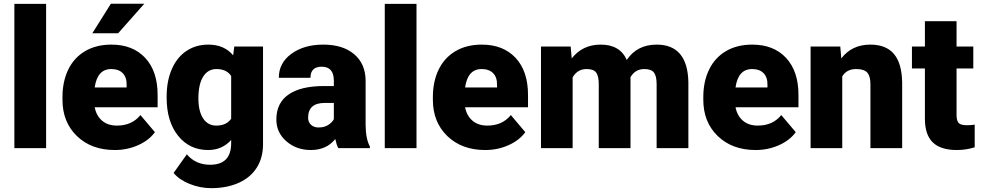

<svg xmlns="http://www.w3.org/2000/svg" viewBox="-20 -770 5098 998"><path d="M219.7 0H54.7V-750H219.7Z M576.7 9.8Q455.1 9.8 379.9 -62.7Q304.7 -135.3 304.7 -251.5V-265.1Q304.7 -346.2 334.7 -408.2Q364.7 -470.2 422.4 -504.2Q480 -538.1 559.1 -538.1Q670.4 -538.1 734.9 -469Q799.3 -399.9 799.3 -276.4V-212.4H472.2Q481 -168 510.7 -142.6Q540.5 -117.2 587.9 -117.2Q666 -117.2 710 -171.9L785.2 -83Q754.4 -40.5 698 -15.4Q641.6 9.8 576.7 9.8ZM558.1 -411.1Q485.8 -411.1 472.2 -315.4H638.2V-328.1Q639.2 -367.7 618.2 -389.4Q597.2 -411.1 558.1 -411.1ZM556.2 -750.5H730L594.2 -597.2H460Z M846.2 -268.1Q846.2 -348.1 872.6 -409.7Q898.9 -471.2 948.2 -504.6Q997.6 -538.1 1063 -538.1Q1145.5 -538.1 1191.9 -482.4L1197.8 -528.3H1347.2V-20Q1347.2 49.8 1314.7 101.3Q1282.2 152.8 1220.7 180.4Q1159.2 208 1078.1 208Q1020 208 965.6 186Q911.1 164.1 882.3 128.9L951.2 32.2Q997.1 86.4 1072.3 86.4Q1181.6 86.4 1181.6 -25.9V-42.5Q1134.3 9.8 1062 9.8Q965.3 9.8 905.8 -64.2Q846.2 -138.2 846.2 -262.2ZM1011.2 -257.8Q1011.2 -192.9 1035.6 -155Q1060.1 -117.2 1104 -117.2Q1157.2 -117.2 1181.6 -152.8V-375Q1157.7 -411.1 1105 -411.1Q1061 -411.1 1036.1 -371.8Q1011.2 -332.5 1011.2 -257.8Z M1738.3 0Q1729.5 -16.1 1722.7 -47.4Q1677.2 9.8 1595.7 9.8Q1521 9.8 1468.8 -35.4Q1416.5 -80.6 1416.5 -148.9Q1416.5 -234.9 1480 -278.8Q1543.5 -322.8 1664.6 -322.8H1715.3V-350.6Q1715.3 -423.3 1652.3 -423.3Q1593.8 -423.3 1593.8 -365.7H1429.2Q1429.2 -442.4 1494.4 -490.2Q1559.6 -538.1 1660.6 -538.1Q1761.7 -538.1 1820.3 -488.8Q1878.9 -439.5 1880.4 -353.5V-119.6Q1881.3 -46.9 1902.8 -8.3V0ZM1635.3 -107.4Q1666 -107.4 1686.3 -120.6Q1706.5 -133.8 1715.3 -150.4V-234.9H1667.5Q1581.5 -234.9 1581.5 -157.7Q1581.5 -135.3 1596.7 -121.3Q1611.8 -107.4 1635.3 -107.4Z M2145 0H1980V-750H2145Z M2502 9.8Q2380.4 9.8 2305.2 -62.7Q2230 -135.3 2230 -251.5V-265.1Q2230 -346.2 2260 -408.2Q2290 -470.2 2347.7 -504.2Q2405.3 -538.1 2484.4 -538.1Q2595.7 -538.1 2660.2 -469Q2724.6 -399.9 2724.6 -276.4V-212.4H2397.5Q2406.2 -168 2436 -142.6Q2465.8 -117.2 2513.2 -117.2Q2591.3 -117.2 2635.3 -171.9L2710.4 -83Q2679.7 -40.5 2623.3 -15.4Q2566.9 9.8 2502 9.8ZM2483.4 -411.1Q2411.1 -411.1 2397.5 -315.4H2563.5V-328.1Q2564.5 -367.7 2543.5 -389.4Q2522.5 -411.1 2483.4 -411.1Z M2946.3 -528.3 2951.7 -466.3Q3007.8 -538.1 3102.5 -538.1Q3202.6 -538.1 3237.8 -458.5Q3291.5 -538.1 3393.1 -538.1Q3553.7 -538.1 3558.1 -343.8V0H3393.1V-333.5Q3393.1 -374 3379.4 -392.6Q3365.7 -411.1 3329.6 -411.1Q3280.8 -411.1 3256.8 -367.7L3257.3 -360.8V0H3092.3V-332.5Q3092.3 -374 3079.1 -392.6Q3065.9 -411.1 3028.8 -411.1Q2981.4 -411.1 2956.5 -367.7V0H2792V-528.3Z M3907.7 9.8Q3786.1 9.8 3710.9 -62.7Q3635.7 -135.3 3635.7 -251.5V-265.1Q3635.7 -346.2 3665.8 -408.2Q3695.8 -470.2 3753.4 -504.2Q3811 -538.1 3890.1 -538.1Q4001.5 -538.1 4065.9 -469Q4130.4 -399.9 4130.4 -276.4V-212.4H3803.2Q3812 -168 3841.8 -142.6Q3871.6 -117.2 3918.9 -117.2Q3997.1 -117.2 4041 -171.9L4116.2 -83Q4085.4 -40.5 4029.1 -15.4Q3972.7 9.8 3907.7 9.8ZM3889.2 -411.1Q3816.9 -411.1 3803.2 -315.4H3969.2V-328.1Q3970.2 -367.7 3949.2 -389.4Q3928.2 -411.1 3889.2 -411.1Z M4347.7 -528.3 4353 -466.3Q4407.7 -538.1 4503.9 -538.1Q4586.4 -538.1 4627.2 -488.8Q4668 -439.5 4669.4 -340.3V0H4504.4V-333.5Q4504.4 -373.5 4488.3 -392.3Q4472.2 -411.1 4429.7 -411.1Q4381.3 -411.1 4357.9 -373V0H4193.4V-528.3Z M4952.1 -659.7V-528.3H5039.1V-414.1H4952.1V-172.4Q4952.1 -142.6 4962.9 -130.9Q4973.6 -119.1 5005.4 -119.1Q5029.8 -119.1 5046.4 -122.1V-4.4Q5002 9.8 4953.6 9.8Q4868.7 9.8 4828.1 -30.3Q4787.6 -70.3 4787.6 -151.9V-414.1H4720.2V-528.3H4787.6V-659.7Z"/></svg>

Font: Roboto Black
Style: Regular
Weight: 900
Designer: Google
Version: Version 2.134; 2016